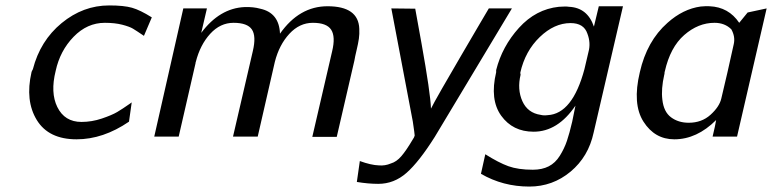

<svg xmlns="http://www.w3.org/2000/svg" viewBox="-20 -503 2843 707"><path d="M96 -237Q96 -239 101 -248Q128 -353 207 -418Q286 -483 382 -483Q436 -483 466 -474.5Q496 -466 539 -439L510 -371Q482 -390 469.5 -397.5Q457 -405 430 -412Q403 -419 366 -419Q301 -419 251 -367.5Q201 -316 185 -242Q165 -162 191 -109Q218 -54 280 -54Q318 -54 355 -66.5Q392 -79 411.5 -90.5Q431 -102 458 -121Q463 -124 465 -126L455 -55Q360 10 262 10Q159 10 115.5 -61Q72 -132 96 -237Z M548 0 655 -472H742L721 -382Q789 -473 881 -477Q913 -478 938 -471Q1008 -456 1011 -379Q1082 -480 1186 -480Q1300 -480 1303 -397Q1304 -378 1301.5 -360.5Q1299 -343 1293 -318Q1287 -293 1285 -280L1220 1H1130L1203 -314Q1216 -368 1199.5 -393.5Q1183 -419 1132 -419Q1083 -419 1045.5 -378.5Q1008 -338 992 -275L929 0H838L911 -315Q924 -370 907.5 -394.5Q891 -419 840 -419Q791 -419 754 -378.5Q717 -338 701 -275Q700 -273 700 -270L638 0Z M1421 -472Q1435 -472 1465 -471.5Q1495 -471 1509 -471L1532 -344Q1565 -160 1567 -103Q1574 -118 1608 -177.5Q1642 -237 1677 -296.5Q1712 -356 1745.5 -413.5Q1779 -471 1780 -472H1865L1581 1Q1523 93 1477 133.5Q1431 174 1373 174Q1336 174 1294 167L1305 90Q1346 105 1375 106Q1398 108 1419 99Q1440 93 1458 72Q1476 51 1499 12Q1506 2 1507 -4Q1507 -9 1500 -56Z M1807 -237V-245Q1829 -332 1891 -400.5Q1953 -469 2038 -478Q2064 -480 2075 -478Q2143 -475 2167 -405L2185 -480H2274L2166 -15Q2147 74 2081 129Q2015 184 1929 184Q1832 184 1751 137L1767 65Q1816 96 1852 109Q1888 122 1942 122Q1976 122 2000.5 109.5Q2025 97 2041.5 70.5Q2058 44 2067.5 16Q2077 -12 2087 -55L2099 -114Q2034 -18 1945 -18Q1868 -18 1825.5 -77Q1783 -136 1807 -237ZM1896 -236Q1896 -231 1897 -228Q1884 -174 1903.5 -130.5Q1923 -87 1971 -80Q1982 -77 1997 -79Q2088 -84 2132 -248L2147 -312Q2156 -345 2143 -379Q2130 -418 2081 -418Q2021 -418 1967.5 -366.5Q1914 -315 1896 -236Z M2336 -237Q2362 -352 2438 -419Q2495 -470 2560 -479Q2582 -481 2593 -480Q2663 -477 2702 -419L2733 -457L2803 -472L2694 0H2604L2612 -35L2614 -45L2617 -61Q2546 10 2463 10Q2391 10 2349.5 -55Q2308 -120 2336 -237ZM2428 -240Q2427 -238 2427 -234Q2427 -230 2426 -228Q2414 -175 2419 -136Q2424 -91 2451 -71Q2478 -51 2516 -51Q2564 -51 2596.5 -80.5Q2629 -110 2636 -140Q2658 -231 2682 -341Q2688 -368 2673 -395Q2649 -419 2611 -419Q2551 -419 2499.5 -374Q2448 -329 2428 -240Z"/></svg>

Font: Coval
Style: Book Italic
Weight: 350
Foundry: Context Ltd
Version: Version 001.000